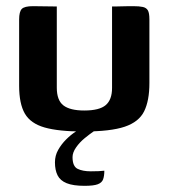

<svg xmlns="http://www.w3.org/2000/svg" viewBox="-20 -420 547 622"><path d="M164 -399V-136Q164 -95 185.5 -78.5Q207 -62 253 -62Q302 -62 322.5 -79.5Q343 -97 343 -135V-399Q344 -399 353.5 -399Q363 -399 375.5 -399.5Q388 -400 398.5 -400Q409 -400 412 -400Q431 -400 442.5 -397.5Q454 -395 459 -386.5Q464 -378 464 -357V-151Q464 -94 447 -59.5Q430 -25 384 -9.5Q338 6 250 6Q170 6 124.5 -7Q79 -20 60.5 -52Q42 -84 42 -142V-357Q42 -382 50.5 -391Q59 -400 87 -400Q106 -400 125 -399.5Q144 -399 164 -399ZM254 182Q217 182 196 173.5Q175 165 166.5 148Q158 131 158 106Q158 84 168.5 65.5Q179 47 194 32Q209 17 225 6.5Q241 -4 252 -10H310Q302 -7 286.5 3.5Q271 14 254.5 27.5Q238 41 226.5 57.5Q215 74 215 89Q215 119 231.5 127Q248 135 274 135Q291 135 299.5 134.5Q308 134 312 133.5Q316 133 318 133Q318 150 314 161Q310 172 296.5 177Q283 182 254 182Z"/></svg>

Font: Genos Thin SemiBold
Style: Regular
Weight: 600
Version: Version 1.010